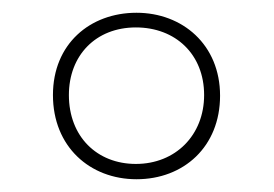

<svg xmlns="http://www.w3.org/2000/svg" viewBox="-20 -743 429 301"><path d="M194 -462C268 -462 325 -513 325 -593C325 -673 266 -723 194 -723C121 -723 63 -674 63 -594C63 -513 121 -462 194 -462ZM193 -486C132 -486 88 -529 88 -594C88 -656 130 -700 193 -700C255 -700 300 -658 300 -594C300 -531 255 -486 193 -486Z"/></svg>

Font: Noto Sans Oriya Cond Thin
Style: Regular
Weight: 100
Width: 3
Designer: Amélie Bonet and Sol Matas
Foundry: Google LLC
Version: Version 2.006